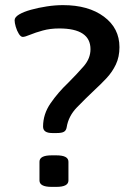

<svg xmlns="http://www.w3.org/2000/svg" viewBox="-20 -727 530 749"><path d="M184 -208Q148 -208 148 -233Q148 -282 177.5 -324.5Q207 -367 246 -404Q280 -438 306.5 -468.5Q333 -499 333 -535Q333 -616 211 -616Q176 -616 147 -608Q118 -600 97.5 -591.5Q77 -583 69 -583Q61 -583 53.5 -595Q46 -607 41.5 -622.5Q37 -638 37 -648Q37 -660 54.5 -670.5Q72 -681 101 -689Q130 -697 162.5 -702Q195 -707 226 -707Q325 -707 385.5 -662Q446 -617 446 -543Q446 -505 432 -475.5Q418 -446 395.5 -422Q373 -398 349 -376Q313 -342 280 -308Q247 -274 240 -230Q238 -218 229.5 -213Q221 -208 201 -208ZM181 2Q134 2 134 -23V-96Q134 -121 181 -121H200Q247 -121 247 -96V-23Q247 2 200 2Z"/></svg>

Font: Asap Semi Expanded Medium
Style: Regular
Weight: 500
Width: 6
Designer: Pablo Cosgaya
Foundry: Omnibus-Type
Version: Version 3.001; ttfautohint (v1.8.4.7-5d5b)